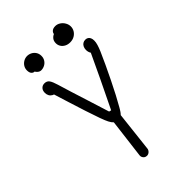

<svg xmlns="http://www.w3.org/2000/svg" viewBox="-275 -1050 1170 1170"><g transform="rotate(-45 310.0 -465.0)"><path d="M234.5 -347.5Q233.5 -351 232 -354Q218.5 -391.5 200.5 -446.8Q182.5 -502 165.5 -557Q147.5 -615 129.5 -672.5L153.5 -650Q137.5 -650 126 -656.5Q114.5 -663 108.8 -674Q103 -685 103 -699Q103 -719 114 -730.5Q125 -742 142 -742Q163 -742 173.8 -726.8Q184.5 -711.5 194.5 -677.5Q215.5 -606.5 257 -477Q284 -392.5 299.5 -341.5L313.5 -338Q358.5 -430 400.2 -517Q442 -604 483.5 -693.5L498.5 -660.5Q482.5 -660.5 473.8 -674.5Q465 -688.5 465 -706.5Q465 -719.5 470 -730.5Q475 -741.5 484.5 -747.8Q494 -754 506.5 -754Q517 -754 524.8 -749.2Q532.5 -744.5 537 -735Q541.5 -725.5 541.5 -711Q541.5 -696.5 536.2 -678.8Q531 -661 521 -637.5Q489 -564 442.5 -469.2Q396 -374.5 361.5 -315Q358.5 -309.5 355 -304Q346 -289 338.5 -280.5Q331 -272 322 -267.8Q313 -263.5 300.5 -263.5Q285.5 -263.5 273.8 -274.2Q262 -285 253 -303Q244 -321 234.5 -347.5ZM242 -21 275 -287.5Q276.5 -301 284.2 -309Q292 -317 306.5 -317Q317 -317 323.8 -312Q330.5 -307 333.2 -299.2Q336 -291.5 335 -283L305 -17Q303.5 -5 294 3.8Q284.5 12.5 272.5 12.5Q263 12.5 255.8 7.8Q248.5 3 244.8 -4.8Q241 -12.5 242 -21ZM441 -918.5 396.5 -904.5Q393 -919 403.5 -930.5Q414 -942 435.5 -942Q452.5 -942 467.8 -932.2Q483 -922.5 492.2 -906.5Q501.5 -890.5 501.5 -873Q501.5 -856 492.8 -841Q484 -826 467.8 -816.5Q451.5 -807 430 -807Q411 -807 396 -814.8Q381 -822.5 372.5 -835.8Q364 -849 364 -865.5Q364 -885.5 375.2 -898.5Q386.5 -911.5 404.2 -916.5Q422 -921.5 441 -918.5ZM142.5 -878.5 158 -835.5Q143.5 -832 133 -841.8Q122.5 -851.5 122.5 -873Q122.5 -890 131.2 -904Q140 -918 154.5 -926.2Q169 -934.5 185 -934.5Q201 -934.5 215.5 -927Q230 -919.5 239 -905.5Q248 -891.5 248 -873Q248 -854.5 239 -840.5Q230 -826.5 215.5 -819Q201 -811.5 185 -811.5Q173 -811.5 162.2 -820.8Q151.5 -830 145.8 -845.5Q140 -861 142.5 -878.5Z"/></g></svg>

Font: Monaspace Radon Var
Style: Regular
Weight: 400
Designer: Riley Cran and the Lettermatic Team
Version: Version 1.000 (Monaspace Radon Var)